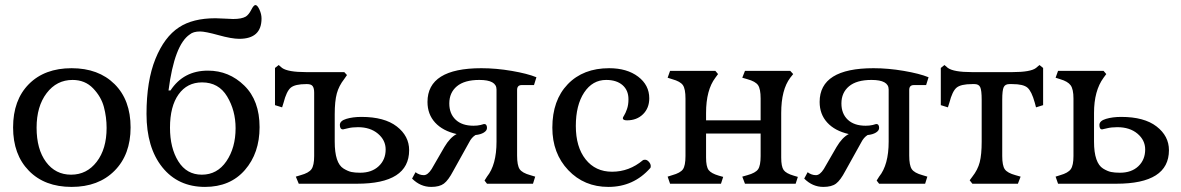

<svg xmlns="http://www.w3.org/2000/svg" viewBox="-20 -733 4710 766"><path d="M126 -223.6Q126 -308.6 166 -361.3Q206.1 -414.1 269.5 -414.1Q319.3 -414.1 351.6 -380.4Q383.8 -346.7 394.5 -306.2Q405.3 -265.6 405.3 -222.7Q405.3 -138.7 365.7 -87.4Q326.2 -36.1 263.7 -36.1Q201.2 -36.1 163.6 -86.9Q126 -137.7 126 -223.6ZM501 -224.6Q501 -334 437 -397.5Q373 -460.9 265.6 -460.9Q158.2 -460.9 95.2 -397.5Q32.2 -334 32.2 -224.6Q32.2 -116.2 95.2 -51.8Q158.2 12.7 265.6 12.7Q373 12.7 437 -51.8Q501 -116.2 501 -224.6Z M658.2 -223.6Q658.2 -308.6 692.4 -356.4Q726.6 -404.3 786.1 -404.3Q852.5 -404.3 886.2 -348.1Q919.9 -292 919.9 -221.7Q919.9 -143.6 883.3 -89.8Q846.7 -36.1 785.2 -36.1Q724.6 -36.1 691.4 -89.4Q658.2 -142.6 658.2 -223.6ZM1015.6 -225.6Q1015.6 -332 954.6 -391.6Q893.6 -451.2 809.6 -451.2Q711.9 -451.2 660.2 -372.1H652.3Q675.8 -554.7 737.3 -595.7Q751 -607.4 778.3 -607.4Q798.8 -607.4 851.6 -592.8Q904.3 -578.1 934.6 -578.1Q1023.4 -578.1 1023.4 -659.2Q1023.4 -676.8 1015.1 -694.8Q1006.8 -712.9 999 -712.9Q992.2 -712.9 982.4 -693.8Q972.7 -674.8 960.9 -667Q944.3 -657.2 910.2 -657.2Q900.4 -657.2 877 -658.7Q853.5 -660.2 839.8 -660.2Q749 -660.2 694.3 -624Q635.7 -585.9 600.1 -498Q564.5 -410.2 564.5 -278.3Q564.5 -144.5 627.4 -65.9Q690.4 12.7 797.9 12.7Q898.4 12.7 957 -54.7Q1015.6 -122.1 1015.6 -225.6Z M1404.3 0Q1612.3 0 1612.3 -133.8Q1612.3 -190.4 1563 -228.5Q1513.7 -266.6 1421.9 -266.6Q1387.7 -266.6 1361.8 -258.8Q1335.9 -251 1335.9 -234.4Q1335.9 -216.8 1348.6 -216.8Q1350.6 -216.8 1367.7 -221.2Q1384.8 -225.6 1408.2 -225.6Q1457 -225.6 1487.8 -199.7Q1518.6 -173.8 1518.6 -136.7Q1518.6 -95.7 1490.7 -69.8Q1462.9 -43.9 1417 -43.9Q1395.5 -43.9 1381.8 -46.9Q1368.2 -49.8 1350.6 -60.5Q1333 -71.3 1324.2 -98.1Q1315.4 -125 1315.4 -168V-277.3Q1315.4 -329.1 1323.7 -359.9Q1332 -390.6 1353.5 -418L1364.3 -433.6L1353.5 -445.3H1201.2Q1128.9 -445.3 1105.5 -461.9L1091.8 -473.6L1077.1 -461.9V-313.5L1105.5 -304.7L1111.3 -323.2Q1123 -369.1 1140.1 -383.3Q1157.2 -397.5 1202.1 -397.5H1205.1Q1221.7 -397.5 1227.5 -389.2Q1233.4 -380.9 1233.4 -363.3V-110.4Q1233.4 -73.2 1222.7 -58.1Q1211.9 -43 1179.7 -34.2L1160.2 -28.3L1171.9 0Z M1788.1 -50.8 1851.6 -165Q1861.3 -184.6 1877 -194.3Q1897.5 -196.3 1910.2 -204.1Q1922.9 -211.9 1922.9 -222.7Q1922.9 -238.3 1911.1 -238.3L1897.5 -234.4Q1884.8 -231.4 1869.1 -231.4Q1823.2 -231.4 1797.9 -255.4Q1772.5 -279.3 1772.5 -320.3Q1772.5 -363.3 1802.7 -388.7Q1833 -414.1 1892.6 -414.1Q1960.9 -414.1 1960.9 -376V-168Q1960.9 -75.2 1922.9 -28.3L1913.1 -12.7L1922.9 0H2106.4L2115.2 -28.3L2095.7 -34.2Q2063.5 -43 2053.2 -58.1Q2043 -73.2 2043 -112.3V-374Q2043 -393.6 2061.5 -393.6H2110.4L2120.1 -424.8Q2084 -439.5 2021.5 -450.2Q1959 -460.9 1900.4 -460.9Q1685.5 -460.9 1685.5 -326.2Q1685.5 -277.3 1715.8 -244.1Q1746.1 -210.9 1801.8 -198.2Q1775.4 -184.6 1752.9 -146.5L1702.1 -58.6Q1686.5 -34.2 1670.9 -34.2Q1653.3 -34.2 1637.7 -45.9L1624 -20.5Q1657.2 12.7 1700.2 12.7Q1733.4 12.7 1751 -0.5Q1768.6 -13.7 1788.1 -50.8Z M2574.2 -62.5Q2576.2 -63.5 2576.2 -70.3Q2576.2 -79.1 2568.8 -87.4Q2561.5 -95.7 2553.7 -95.7Q2546.9 -95.7 2544.9 -93.8Q2490.2 -47.9 2421.9 -47.9Q2355.5 -47.9 2316.4 -97.2Q2277.3 -146.5 2277.3 -230.5Q2277.3 -313.5 2310.5 -363.8Q2343.8 -414.1 2398.4 -414.1Q2439.5 -414.1 2463.4 -393.6Q2487.3 -373 2487.3 -336.9Q2487.3 -314.5 2481.4 -297.9Q2475.6 -281.2 2470.2 -272.9Q2464.8 -264.6 2464.8 -261.7Q2464.8 -252.9 2481.4 -252.9Q2520.5 -252.9 2545.4 -277.3Q2570.3 -301.8 2570.3 -340.8Q2570.3 -393.6 2525.9 -427.2Q2481.4 -460.9 2410.2 -460.9Q2306.6 -460.9 2245.1 -397Q2183.6 -333 2183.6 -223.6Q2183.6 -121.1 2247.1 -54.2Q2310.5 12.7 2407.2 12.7Q2507.8 12.7 2574.2 -62.5Z M2856.4 0 2865.2 -27.3 2847.7 -32.2Q2817.4 -41 2807.1 -54.7Q2796.9 -68.4 2796.9 -104.5V-200.2H3014.6V-110.4Q3014.6 -72.3 3004.4 -57.6Q2994.1 -43 2961.9 -34.2L2941.4 -28.3L2952.1 0H3154.3L3163.1 -27.3L3146.5 -32.2Q3116.2 -41 3106.4 -54.7Q3096.7 -68.4 3096.7 -104.5V-282.2Q3096.7 -375 3132.8 -422.9L3144.5 -437.5L3132.8 -450.2H2952.1L2941.4 -422.9L2961.9 -417Q2994.1 -408.2 3004.4 -393.1Q3014.6 -377.9 3014.6 -339.8V-252.9H2796.9V-282.2Q2796.9 -374 2834 -422.9L2844.7 -437.5L2834 -450.2H2653.3L2643.6 -422.9L2662.1 -417Q2694.3 -408.2 2704.6 -393.1Q2714.8 -377.9 2714.8 -339.8V-110.4Q2714.8 -72.3 2704.6 -57.6Q2694.3 -43 2662.1 -34.2L2643.6 -28.3L2653.3 0Z M3352.5 -50.8 3416 -165Q3425.8 -184.6 3441.4 -194.3Q3461.9 -196.3 3474.6 -204.1Q3487.3 -211.9 3487.3 -222.7Q3487.3 -238.3 3475.6 -238.3L3461.9 -234.4Q3449.2 -231.4 3433.6 -231.4Q3387.7 -231.4 3362.3 -255.4Q3336.9 -279.3 3336.9 -320.3Q3336.9 -363.3 3367.2 -388.7Q3397.5 -414.1 3457 -414.1Q3525.4 -414.1 3525.4 -376V-168Q3525.4 -75.2 3487.3 -28.3L3477.5 -12.7L3487.3 0H3670.9L3679.7 -28.3L3660.2 -34.2Q3627.9 -43 3617.7 -58.1Q3607.4 -73.2 3607.4 -112.3V-374Q3607.4 -393.6 3626 -393.6H3674.8L3684.6 -424.8Q3648.4 -439.5 3585.9 -450.2Q3523.4 -460.9 3464.8 -460.9Q3250 -460.9 3250 -326.2Q3250 -277.3 3280.3 -244.1Q3310.5 -210.9 3366.2 -198.2Q3339.8 -184.6 3317.4 -146.5L3266.6 -58.6Q3251 -34.2 3235.4 -34.2Q3217.8 -34.2 3202.1 -45.9L3188.5 -20.5Q3221.7 12.7 3264.6 12.7Q3297.9 12.7 3315.4 -0.5Q3333 -13.7 3352.5 -50.8Z M4041 0 4051.8 -28.3 4031.2 -34.2Q3999 -43 3988.8 -57.6Q3978.5 -72.3 3978.5 -110.4V-335Q3978.5 -373 3984.4 -385.3Q3990.2 -397.5 4006.8 -397.5H4018.6Q4062.5 -397.5 4079.1 -383.3Q4095.7 -369.1 4108.4 -323.2L4113.3 -304.7L4141.6 -313.5V-461.9L4127 -473.6L4113.3 -461.9Q4091.8 -445.3 4018.6 -445.3H3857.4Q3785.2 -445.3 3761.7 -461.9L3748 -473.6L3733.4 -461.9V-313.5L3761.7 -304.7L3767.6 -323.2Q3779.3 -369.1 3796.4 -383.3Q3813.5 -397.5 3858.4 -397.5H3868.2Q3884.8 -397.5 3890.6 -385.3Q3896.5 -373 3896.5 -335V-168Q3896.5 -116.2 3888.7 -85.9Q3880.9 -55.7 3859.4 -28.3L3848.6 -13.7L3859.4 0Z M4433.6 0Q4643.6 0 4643.6 -133.8Q4643.6 -190.4 4594.2 -228.5Q4544.9 -266.6 4453.1 -266.6Q4418.9 -266.6 4392.6 -258.8Q4366.2 -251 4366.2 -234.4Q4366.2 -216.8 4377 -216.8Q4378.9 -216.8 4396.5 -221.2Q4414.1 -225.6 4437.5 -225.6Q4487.3 -225.6 4518.1 -199.7Q4548.8 -173.8 4548.8 -136.7Q4548.8 -95.7 4521.5 -69.8Q4494.1 -43.9 4448.2 -43.9Q4426.8 -43.9 4412.6 -46.9Q4398.4 -49.8 4380.9 -60.5Q4363.3 -71.3 4354 -98.1Q4344.7 -125 4344.7 -168V-282.2Q4344.7 -371.1 4382.8 -422.9L4393.6 -437.5L4382.8 -450.2H4201.2L4191.4 -422.9L4210 -417Q4240.2 -408.2 4251.5 -392.6Q4262.7 -377 4262.7 -339.8V-110.4Q4262.7 -73.2 4252 -58.1Q4241.2 -43 4210 -34.2L4191.4 -28.3L4201.2 0Z"/></svg>

Font: Kurale
Style: Regular
Weight: 400
Version: 1.0; ttfautohint (v1.3)